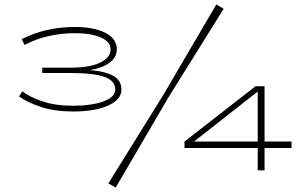

<svg xmlns="http://www.w3.org/2000/svg" viewBox="-20 -757 1351 868"><path d="M529 -352Q529 -307 469.5 -280Q410 -253 310 -253Q226 -253 165 -273.5Q104 -294 66 -321L81 -344Q113 -319 171.5 -299Q230 -279 311 -279Q394 -279 447.5 -298.5Q501 -318 501 -352Q501 -392 452 -409.5Q403 -427 297 -427H171V-451H297Q386 -451 433 -474Q480 -497 480 -534Q480 -568 436 -587.5Q392 -607 319 -607Q192 -607 91 -554L78 -580Q186 -635 319 -635Q403 -635 455.5 -609Q508 -583 508 -534Q508 -498 476 -474Q444 -450 387 -440Q454 -435 491.5 -414.5Q529 -394 529 -352ZM958 -737 991 -717 741 -316 503 91 470 72 719 -329ZM1298 -88H1176V13H1145V-88H814V-117L1135 -367H1176V-117H1298ZM1145 -117V-343L857 -117Z"/></svg>

Font: BioRhyme Expanded ExtraLight
Style: Regular
Weight: 275
Width: 7
Designer: Aoife Mooney
Foundry: Aoife Mooney Type
Version: Version 1.000